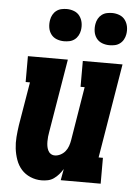

<svg xmlns="http://www.w3.org/2000/svg" viewBox="-54 -793 608 843"><g transform="rotate(5 250.0 -371.5)"><path d="M161 8Q135 8 111.5 -2Q88 -12 72 -30Q56 -48 47.5 -72Q39 -96 36 -121Q33 -146 35 -172Q37 -198 41 -225L73 -416H54V-530H230L176 -206Q174 -196 173 -185.5Q172 -175 172 -164.5Q172 -154 173.5 -144.5Q175 -135 179 -126Q183 -117 191 -111.5Q199 -106 209 -106Q222 -106 234.5 -112.5Q247 -119 255.5 -129.5Q264 -140 268.5 -153Q273 -166 275 -178L314 -416H296V-530H471L402 -114H421V0H245L254 -50Q246 -37 236.5 -26Q227 -15 215 -6.5Q203 2 189 5Q175 8 161 8ZM406 -609Q389 -609 373.5 -615Q358 -621 348.5 -634Q339 -647 336.5 -663.5Q334 -680 337 -697Q339 -709 345 -720Q351 -731 361 -738.5Q371 -746 383 -748.5Q395 -751 406 -751Q423 -751 438.5 -745Q454 -739 463.5 -726Q473 -713 476 -696.5Q479 -680 476 -663Q474 -651 468 -640Q462 -629 452 -621.5Q442 -614 430 -611.5Q418 -609 406 -609ZM206 -609Q189 -609 173.5 -615Q158 -621 148.5 -634Q139 -647 136.5 -663.5Q134 -680 137 -697Q139 -709 145 -720Q151 -731 161 -738.5Q171 -746 183 -748.5Q195 -751 206 -751Q223 -751 238.5 -745Q254 -739 263.5 -726Q273 -713 276 -696.5Q279 -680 276 -663Q274 -651 268 -640Q262 -629 252 -621.5Q242 -614 230 -611.5Q218 -609 206 -609Z"/></g></svg>

Font: Iosevka Curly Slab HvObl
Style: Regular
Weight: 900
Italic angle: -9°
Monospace: yes
Designer: Belleve Invis
Foundry: Belleve Invis
Version: Version 11.1.0; ttfautohint (v1.8.3)